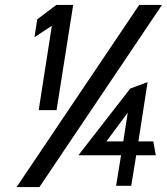

<svg xmlns="http://www.w3.org/2000/svg" viewBox="-20 -744 673 774"><path d="M119 -594 189 -640 136 -300H208L275 -724H207L130 -666ZM47 10H139L633 -724H541ZM296 -118H468L448 5H509L529 -118H608L598 -174H538L575 -413L505 -387ZM409 -174 495 -290 477 -174Z"/></svg>

Font: Charger Sport
Style: SeBdObl
Weight: 600
Designer: Jasper
Foundry: Cannot Into Space Fonts
Version: Version 1.1